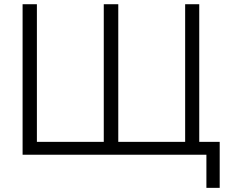

<svg xmlns="http://www.w3.org/2000/svg" viewBox="-20 -739 1093 917"><path d="M965.8 158.2V0H87.9V-718.8H156.2V-61.5H475.6V-718.8H544.9V-61.5H864.3V-718.8H931.6V-61.5H1029.3V158.2Z"/></svg>

Font: Min Sans Light
Style: Regular
Weight: 300
Designer: Jinseong-Kim, NotoSansCJK, Nunito
Foundry: Jinseong-Kim
Version: Version 1.400;Glyphs 3.1.2 (3151)